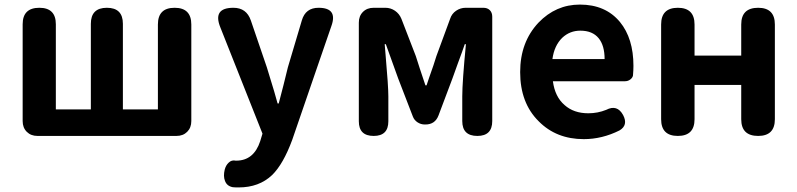

<svg xmlns="http://www.w3.org/2000/svg" viewBox="-20 -594 3484 839"><path d="M144 0Q115 0 97 -18Q79 -36 79 -65V-488Q79 -560 152 -560Q224 -560 224 -488V-116H377V-490Q377 -560 447 -560Q517 -560 517 -490V-116H670V-487Q670 -560 743 -560Q816 -560 816 -487V-65Q816 -36 798 -18Q780 0 751 0H447Z M1023 225Q1005 225 997 224Q971 219 963 196Q955 176 962 147Q967 128 979 117Q992 104 1010 108Q1011 108 1012 108Q1089 108 1117 23L1127 -10L943 -474Q908 -560 1000 -560Q1057 -560 1076 -505L1146 -300Q1157 -266 1178 -195Q1188 -160 1193 -142H1198Q1205 -168 1218.5 -221Q1232 -274 1238 -300L1299 -505Q1315 -560 1372 -560Q1457 -560 1428 -480L1356 -271L1257 17Q1218 123 1169 171Q1112 225 1023 225Z M1613 0Q1548 0 1548 -64V-495Q1548 -524 1566 -542Q1584 -560 1613 -560H1664Q1687 -560 1706 -547Q1725 -534 1734 -512L1797 -349Q1803 -331 1814 -296Q1831 -246 1839 -221H1844Q1848 -232 1855 -254Q1877 -315 1887 -349L1947 -512Q1954 -534 1973 -547Q1992 -560 2015 -560H2047H2092Q2110 -560 2120.5 -549.5Q2131 -539 2131 -521V-65Q2131 0 2066 0Q2000 0 2000 -65V-173Q2000 -236 2016 -401H2011Q2002 -374 1980 -315Q1964 -271 1957 -251L1896 -89Q1881 -50 1839 -50H1836Q1819 -50 1804.5 -59.5Q1790 -69 1784 -85L1720 -251Q1712 -274 1693 -326Q1674 -378 1666 -401H1661Q1662 -387 1665 -353Q1677 -217 1677 -173V-64Q1677 0 1613 0Z M2531 14Q2411 14 2334 -64Q2253 -144 2253 -279Q2253 -410 2333 -495Q2409 -574 2514 -574Q2626 -574 2689 -498Q2748 -426 2748 -306Q2748 -288 2746 -264Q2744 -254 2734 -246.5Q2724 -239 2711 -239H2568H2396Q2405 -171 2447 -135Q2487 -99 2551 -99Q2592 -99 2629 -114Q2677 -139 2703 -91Q2726 -47 2687 -24Q2611 14 2531 14ZM2394 -336H2508H2622Q2622 -395 2596 -427Q2569 -460 2516 -460Q2470 -460 2437 -429Q2402 -395 2394 -336Z M2942 0Q2869 0 2869 -73V-487Q2869 -560 2942 -560Q3015 -560 3015 -487V-351H3219V-487Q3219 -560 3293 -560Q3366 -560 3366 -487V-73Q3366 0 3293 0Q3219 0 3219 -73V-223H3117H3015V-73Q3015 0 2942 0Z"/></svg>

Font: GenSenRounded JP B
Style: Regular
Weight: 700
Version: Version 1.501;PS 1;hotconv 16.6.51;makeotf.lib2.5.65220